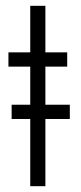

<svg xmlns="http://www.w3.org/2000/svg" viewBox="-20 -640 280 660"><path d="M20 -231H220V-280H20ZM9 -460V-411H211V-460ZM84 -620V0H136V-620Z"/></svg>

Font: Jost Light
Style: Regular
Weight: 300
Version: Version 3.710